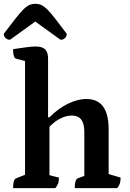

<svg xmlns="http://www.w3.org/2000/svg" viewBox="-38 -975 673 995"><path d="M29.8 0Q29.8 -45.5 45.8 -50.9L102.8 -73.9L91.8 -56.9V-671.3L103.4 -655.8L45.3 -670.9Q29.8 -674.8 29.8 -720.3Q77.3 -727.6 103.8 -730.8Q130.3 -734 147.2 -734Q180.9 -734 196 -719.2Q211.1 -704.4 211.1 -671.3V-358.3L203.8 -367H218.3Q261.4 -411.2 312.5 -436.6Q363.6 -462 409.9 -462Q525 -462 525 -305.5V-61.9L514 -76.3L587 -54.6Q587 -36.4 583.3 -24.6Q579.6 -12.9 569.2 0H349.3Q349.3 -45.5 365.3 -50.9L409 -67.2L399 -50.2V-291.3Q399 -376.2 335.6 -376.2Q310.3 -376.2 286.5 -366.1Q262.8 -356 244.4 -341.6Q226 -327.2 215.3 -314.3L218.3 -326.5V-55.7L206.3 -70.1L267.5 -54.6Q267.5 -36.4 263.5 -24.6Q259.6 -12.9 248.6 0ZM145.3 -955.2Q162.2 -955.2 175.9 -949.1Q189.7 -943 206.5 -926.7Q223.2 -910.4 246.9 -879.8Q270.7 -849.2 307.9 -799.9Q307.9 -786.8 299 -777.9Q290.1 -768.9 275.5 -768.9L132.4 -872.3H157.1L14 -768.9Q-0.1 -768.9 -9.2 -777.9Q-18.4 -786.8 -18.4 -799.9Q18.8 -849.2 43.1 -879.8Q67.3 -910.4 83.8 -926.7Q100.3 -943 114.4 -949.1Q128.5 -955.2 145.3 -955.2Z"/></svg>

Font: Pitagon Serif
Style: Regular
Weight: 400
Designer: Travis Tran
Foundry: Pitagon
Version: Version 1.000;gftools[0.9.26]